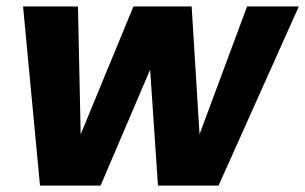

<svg xmlns="http://www.w3.org/2000/svg" viewBox="-20 -578 951 598"><path d="M104.6 0H293.3L484.2 -446.7H441.8L472 0H660.7L910.7 -557.9H749.6L562.5 -55H607.9L576.9 -557.9H395.6L188.1 -55H233.5L222.8 -557.9H51.8Z"/></svg>

Font: Poppins Devanagari Thin
Style: Italic
Weight: 100
Italic angle: -10°
Designer: Ninad Kale (Devanagari), Jonny Pinhorn (Latin)
Foundry: Indian Type Foundry
Version: 4.005